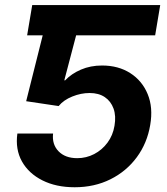

<svg xmlns="http://www.w3.org/2000/svg" viewBox="-20 -748 676 777"><path d="M260.3 -727.5 239.7 -605H89.8L110.4 -727.5ZM282.2 9.8Q207 9.8 151.6 -18.1Q96.2 -45.9 68.8 -94.7Q41.5 -143.6 50.3 -207.5H194.8Q189.9 -163.6 217 -135.7Q244.1 -107.9 292.5 -107.9Q329.1 -107.9 361.1 -124.5Q393.1 -141.1 415 -170.7Q437 -200.2 443.4 -239.3Q450.2 -278.8 439.5 -308.6Q428.7 -338.4 404.1 -355Q379.4 -371.6 342.8 -371.6Q307.6 -371.6 272.5 -357.4Q237.3 -343.3 217.3 -318.8L85.9 -338.4L183.6 -727.5H628.4L607.9 -605H288.1L240.2 -422.9H243.7Q269 -449.7 307.6 -466.3Q346.2 -482.9 393.1 -482.9Q459 -482.9 507.1 -452.1Q555.2 -421.4 577.6 -367.2Q600.1 -313 587.9 -242.2Q575.7 -168.9 533.7 -111.8Q491.7 -54.7 427 -22.5Q362.3 9.8 282.2 9.8Z"/></svg>

Font: Inter 17pt
Style: Bold Italic
Weight: 700
Italic angle: -9.3988°
Version: Version 4.001;git-66647c0bb